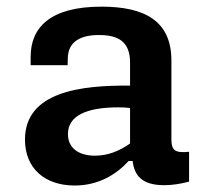

<svg xmlns="http://www.w3.org/2000/svg" viewBox="-20 -560 660 592"><path d="M293 -539.5C135 -539.5 74.5 -475.5 74.5 -385V-359H188.5L189 -379.5C189.5 -432 228.5 -452 285.5 -452C342 -452 381 -433.5 381 -367.5V-296C229.5 -297.5 57 -277.5 57 -129.5C57 -41.5 117.5 12 210 12C284.5 12 339 -22.5 376.5 -63.5H389C394 -20.5 416 11 486 11C509.5 11 535 7.5 563 0V-92C519.5 -87.5 508.5 -96.5 508.5 -130V-373.5C508.5 -495.5 426 -539.5 293 -539.5ZM189.5 -146.5C189.5 -203 246 -229 345 -229C357.5 -229 369.5 -228.5 381 -227V-117.5C349 -95 313.5 -80 273 -80C221 -80 189.5 -104.5 189.5 -146.5Z"/></svg>

Font: Monaspace Neon SemiBold
Style: Regular
Weight: 600
Designer: Riley Cran & the Lettermatic Team
Foundry: Lettermatic
Version: Version 1.200 (Monaspace Neon)